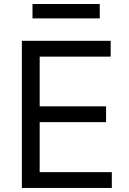

<svg xmlns="http://www.w3.org/2000/svg" viewBox="-20 -929 638 949"><path d="M88.1 -727.3H527V-649.1H176.1V-403.4H504.3V-325.3H176.1V-78.1H532.7V0H88.1ZM473 -838.1H140.6V-909.1H473Z"/></svg>

Font: Interop
Style: Regular
Weight: 400
Designer: Rasmus Andersson, Google, Jang Haemin
Foundry: jhaemin
Version: Version 1.008